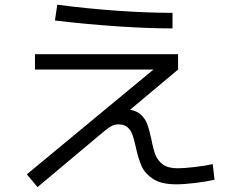

<svg xmlns="http://www.w3.org/2000/svg" viewBox="-20 -762 978 807"><path d="M92.8 -29.3 625 -469.7H127V-534.2H728.5V-469.7L526.9 -300.8Q557.1 -295.4 574.7 -277.6Q592.3 -259.8 600.1 -237.3Q607.9 -214.8 616.2 -176.8Q623.5 -136.7 633.1 -111.8Q642.6 -86.9 664.6 -70.8Q686.5 -54.7 726.6 -54.7Q752.9 -54.7 799.1 -60.1Q845.2 -65.4 874 -72.3L881.8 -6.8Q847.2 1.5 800 7.1Q752.9 12.7 720.7 12.7Q657.7 12.7 623.3 -10Q588.9 -32.7 575.2 -63.7Q561.5 -94.7 550.8 -143.6Q543.5 -177.2 536.6 -196Q529.8 -214.8 515.9 -227.1Q502 -239.3 477.5 -239.3Q461.4 -239.3 445.8 -230.5Q430.2 -221.7 397.5 -193.4L137.7 24.4ZM210.9 -675.8 220.7 -742.2Q348.1 -725.6 473.6 -716.8Q599.1 -708 705.1 -708V-642.6Q601.1 -642.6 471.4 -651.4Q341.8 -660.2 210.9 -675.8Z"/></svg>

Font: Pretendard
Style: Regular
Weight: 400
Designer: Base glyphs from Inter by Rasmus Andersson; Hangeul glyphs from Noto Sans CJK(Source Han Sans) by Jang Soo-young and Kan
Foundry: Kil Hyung-jin
Version: Version 1.309